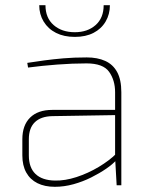

<svg xmlns="http://www.w3.org/2000/svg" viewBox="-20 -713 578 739"><path d="M314 -492Q355 -492 385 -478.5Q415 -465 431 -435.5Q447 -406 447 -358V0H429L423 -106V-112V-358Q423 -404 400 -436.5Q377 -469 313 -469Q259 -469 200 -464.5Q141 -460 88 -453L85 -471Q117 -476 150.5 -480.5Q184 -485 224 -488.5Q264 -492 314 -492ZM427 -290 426 -270 181 -266Q137 -265 114 -242.5Q91 -220 91 -177V-115Q91 -68 116.5 -43.5Q142 -19 191 -18Q230 -17 274.5 -31.5Q319 -46 360 -70.5Q401 -95 428 -122V-97Q414 -81 388.5 -63.5Q363 -46 331 -30Q299 -14 263 -4Q227 6 191 6Q152 6 124 -8Q96 -22 81 -49Q66 -76 66 -115V-177Q66 -231 96 -260.5Q126 -290 181 -290ZM379 -693H403Q403 -658 386.5 -630Q370 -602 340 -586.5Q310 -571 268 -571Q226 -571 195.5 -586.5Q165 -602 148 -630Q131 -658 131 -693H155Q155 -644 186.5 -616.5Q218 -589 268 -589Q317 -589 348 -616.5Q379 -644 379 -693Z"/></svg>

Font: Exo 2 Thin
Style: Regular
Weight: 250
Designer: Natanael Gama
Foundry: Natanael Gama
Version: Version 2.010